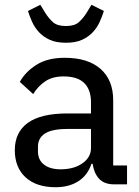

<svg xmlns="http://www.w3.org/2000/svg" viewBox="-20 -772 581 804"><path d="M459 0Q416 0 394.5 -24Q373 -48 368 -86H363Q347 -38 308 -13Q269 12 213 12Q132 12 87 -29.5Q42 -71 42 -143Q42 -218 96.5 -257.5Q151 -297 263 -297H361V-344Q361 -396 333 -424Q305 -452 246 -452Q200 -452 169.5 -431.5Q139 -411 119 -378L63 -429Q86 -471 132.5 -500.5Q179 -530 251 -530Q348 -530 401 -483.5Q454 -437 454 -352V-79H512V0ZM234 -63Q289 -63 325 -88Q361 -113 361 -152V-232H262Q198 -232 168.5 -213Q139 -194 139 -158V-138Q139 -102 164.5 -82.5Q190 -63 234 -63ZM256 -593Q215 -593 188 -605.5Q161 -618 143 -637.5Q125 -657 114.5 -680.5Q104 -704 97 -726L149 -752L169 -719Q184 -695 202 -679Q220 -663 256 -663Q292 -663 310 -679Q328 -695 343 -719L363 -752L415 -726Q408 -704 397.5 -680.5Q387 -657 369 -637.5Q351 -618 324 -605.5Q297 -593 256 -593Z"/></svg>

Font: IBM Plex Sans Text
Style: Regular
Weight: 450
Designer: Mike Abbink, Paul van der Laan, Pieter van Rosmalen
Foundry: Bold Monday
Version: Version 3.005